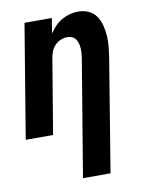

<svg xmlns="http://www.w3.org/2000/svg" viewBox="-84 -589 668 865"><g transform="rotate(-10 250.0 -156.5)"><path d="M225 215 313 -314Q315 -326 316 -338Q317 -350 316.5 -361.5Q316 -373 313 -384Q310 -395 304 -404.5Q298 -414 287.5 -418.5Q277 -423 265 -423Q250 -423 234.5 -416.5Q219 -410 208 -398Q197 -386 191 -371Q185 -356 183 -341L126 0H1L87 -520H212L201 -451Q212 -468 226.5 -483Q241 -498 258.5 -508Q276 -518 295 -523Q314 -528 333 -528Q359 -528 381 -518Q403 -508 416 -488.5Q429 -469 435 -445.5Q441 -422 442.5 -397Q444 -372 441.5 -347Q439 -322 435 -297L351 215Z"/></g></svg>

Font: Iosevka SS04 Extrabold
Style: Italic
Weight: 800
Italic angle: -9°
Monospace: yes
Designer: Belleve Invis
Foundry: Belleve Invis
Version: Version 19.0.0; ttfautohint (v1.8.4)